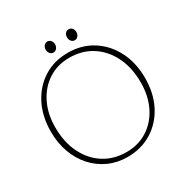

<svg xmlns="http://www.w3.org/2000/svg" viewBox="-189 -989 1122 1159"><g transform="rotate(-30 372.0 -409.0)"><path d="M370.5 -711.5Q466.5 -711.5 540.8 -664.5Q615 -617.5 657.2 -535.2Q699.5 -453 699.5 -347.5Q699.5 -240.5 657.5 -159Q615.5 -77.5 541 -31.5Q466.5 14.5 370 14.5Q300 14.5 240.5 -12.5Q181 -39.5 137 -88.2Q93 -137 68.8 -203.2Q44.5 -269.5 44.5 -348Q44.5 -455 86.2 -537Q128 -619 201.5 -665.2Q275 -711.5 370.5 -711.5ZM663.5 -337Q663.5 -439 625.5 -516.5Q587.5 -594 519.8 -637.5Q452 -681 363 -681Q280 -681 216.2 -639.5Q152.5 -598 116.5 -525.2Q80.5 -452.5 80.5 -358.5Q80.5 -256 118.2 -178.8Q156 -101.5 223.5 -58Q291 -14.5 380 -14.5Q463.5 -14.5 527.5 -55.8Q591.5 -97 627.5 -169.8Q663.5 -242.5 663.5 -337ZM298 -755.5Q283.5 -755.5 274.2 -767Q265 -778.5 265 -794Q265 -809.5 274.2 -820.8Q283.5 -832 298 -832Q312 -832 321.2 -820.8Q330.5 -809.5 330.5 -794Q330.5 -778.5 321.2 -767Q312 -755.5 298 -755.5ZM446.5 -755.5Q431.5 -755.5 422.5 -767Q413.5 -778.5 413.5 -794Q413.5 -809.5 422.5 -820.8Q431.5 -832 446.5 -832Q460.5 -832 469.8 -820.8Q479 -809.5 479 -794Q479 -778.5 469.8 -767Q460.5 -755.5 446.5 -755.5Z"/></g></svg>

Font: Fraunces 72pt S100 Thin
Style: Regular
Weight: 100
Version: Version 1.000; ttfautohint (v1.8.3)